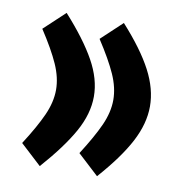

<svg xmlns="http://www.w3.org/2000/svg" viewBox="-64 -564 606 637"><g transform="rotate(10 238.5 -245.0)"><path d="M232.9 -52.2Q272.9 -114.7 293 -159.4Q313 -204.1 313 -245.1Q313 -286.1 293.2 -330.6Q273.4 -375 232.9 -437L303.2 -502.9Q372.1 -426.8 404.3 -365.2Q436.5 -303.7 436.5 -245.1Q436.5 -187 404.3 -125.5Q372.1 -64 303.7 13.2ZM40 -52.2Q80.1 -114.7 100.1 -159.4Q120.1 -204.1 120.1 -245.1Q120.1 -286.1 100.3 -330.6Q80.6 -375 40 -437L110.4 -502.9Q179.2 -426.8 213.4 -365.2Q247.6 -303.7 247.6 -245.1Q247.6 -186.5 213.4 -125.2Q179.2 -64 110.8 13.2Z"/></g></svg>

Font: Vazirmatn UI FD ExtraBold
Style: Regular
Weight: 800
Designer: Saber Rastikerdar
Foundry: Saber Rastikerdar
Version: Version 33.003